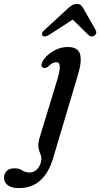

<svg xmlns="http://www.w3.org/2000/svg" viewBox="-146 -710 511 980"><path d="M250.5 -323.5 124.5 99.5Q102 173.5 59 211.8Q16 250 -50.5 250Q-87.5 250 -106.5 235.2Q-125.5 220.5 -125.5 197Q-125.5 176.5 -111.8 162.8Q-98 149 -71.5 149Q-48.5 149 -32.5 159.8Q-16.5 170.5 6 170.5Q28 170.5 45.2 152Q62.5 133.5 65.5 101Q66 89 60 75.8Q54 62.5 50.5 44Q47 25.5 54.5 -1.5L146 -302Q159 -344 159.2 -368.2Q159.5 -392.5 141 -392.5Q121 -392.5 98.5 -369Q85.5 -360.5 74.5 -364Q67.5 -367 66 -375.2Q64.5 -383.5 70 -394Q79 -412.5 99 -430Q119 -447.5 145.2 -458.8Q171.5 -470 199.5 -470Q252.5 -470 262.8 -433Q273 -396 250.5 -323.5ZM103 -531Q81.5 -518 71 -528.5Q61.5 -539 80.5 -556.5L198.5 -665Q211.5 -677 222.5 -683.5Q233.5 -690 246.5 -690Q259.5 -690 266.8 -683.5Q274 -677 280.5 -665L342.5 -556.5Q347 -547.5 344.8 -540Q342.5 -532.5 336.5 -528.5Q320.5 -518 306 -531L225 -610Z"/></svg>

Font: Fraunces 9pt S050
Style: Italic
Weight: 400
Italic angle: -16°
Version: Version 1.000; ttfautohint (v1.8.3)